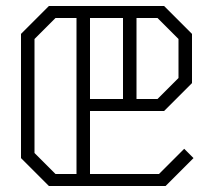

<svg xmlns="http://www.w3.org/2000/svg" viewBox="-20 -620 700 640"><path d="M625 -93 532 0H143L50 -93V-507L143 -600H527L620 -507V-343L527 -250H280V-40H510L594 -124ZM165 -40H235V-560H165L95 -490V-110ZM280 -290H390V-560H280ZM505 -560H435V-290H505L575 -360V-490Z"/></svg>

Font: Kumar One Outline
Style: Regular
Weight: 400
Designer: Parimal Parmar
Foundry: Indian Type Foundry
Version: Version 1.000;PS 1.000;hotconv 1.0.88;makeotf.lib2.5.647800